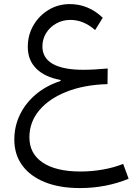

<svg xmlns="http://www.w3.org/2000/svg" viewBox="-20 -597 655 948"><path d="M487.4 -509.3Q416.7 -576.8 324.7 -576.8Q267.3 -576.8 220.2 -548.4Q173.1 -520.1 145.2 -472.2Q117.2 -424.2 117.2 -365.6Q117.2 -300 159.2 -258.2Q201.2 -216.3 279.4 -202.1L279 -197.2Q209.3 -174.7 157.9 -131.7Q106.6 -88.6 78.7 -31.3Q50.7 26.1 50.7 92Q50.7 166 90 219.7Q129.4 273.4 201.9 302.5Q274.5 331.6 374.6 331.6Q503.5 331.6 615.1 285.5L588.1 212.2Q544.1 230.1 489.1 239.9Q434.1 249.8 377.2 249.8Q256.9 249.8 191 205.8Q125.2 161.9 125.2 80.8Q125.2 6 173.6 -52Q222 -109.9 308.9 -144.2Q395.9 -178.6 510.8 -181.6L511.8 -258.8Q479.2 -255.9 447.9 -254.1Q416.5 -252.4 391.1 -252.4Q291.5 -252.4 240.4 -281.6Q189.4 -310.7 189.4 -367.4Q189.4 -404 207.8 -433.8Q226.3 -463.5 257.8 -481.1Q289.3 -498.7 327.6 -498.7Q360 -498.7 390.4 -486.3Q420.7 -473.9 449.6 -448.6Z"/></svg>

Font: Estedad VF
Style: Regular
Weight: 100
Designer: Amin Abedi
Version: Version 7.3